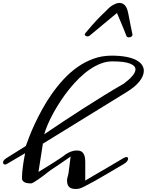

<svg xmlns="http://www.w3.org/2000/svg" viewBox="-45 -1251 977 1277"><path d="M101.1 -66.4Q101.1 -83 102.8 -102.8Q104.5 -122.6 107.2 -144.3Q109.9 -166 113.8 -188.2Q117.7 -210.4 122.1 -231.9L0 -160.2Q-4.9 -156.7 -10.7 -156.7Q-16.6 -156.7 -20.8 -160.6Q-24.9 -164.6 -24.9 -170.4Q-24.9 -177.2 -19.3 -184.8Q-13.7 -192.4 0 -200.7L127 -280.3Q134.8 -302.7 149.4 -340.8Q164.1 -378.9 185.5 -425.3Q207 -471.7 235.4 -523.4Q263.7 -575.2 299.3 -626Q335 -676.8 377.4 -722.9Q419.9 -769 469.5 -804.2Q519 -839.4 575.9 -860.1Q632.8 -880.9 697.3 -880.9Q752 -880.9 792.5 -873.3Q833 -865.7 859.4 -852.1Q885.7 -838.4 898.7 -820.1Q911.6 -801.8 911.6 -780.3Q911.6 -746.6 882.6 -709.7Q853.5 -672.9 795.9 -637.7L240.2 -295.4L210.9 -107.4Q235.8 -122.6 260.7 -137.9Q285.6 -153.3 307.9 -167.5Q330.1 -181.6 348.4 -193.6Q366.7 -205.6 377.9 -213.9Q383.3 -218.8 392.3 -225.1Q401.4 -231.4 412.8 -236.8Q424.3 -242.2 437.5 -246.1Q450.7 -250 464.8 -250Q475.1 -250 485.4 -247.8Q495.6 -245.6 503.7 -237.8Q511.7 -230 516.8 -215.3Q522 -200.7 522 -175.8V-49.8Q526.9 -52.7 540.3 -60.8Q553.7 -68.8 572.8 -80.1Q591.8 -91.3 614.5 -104.5Q637.2 -117.7 660.2 -130.9L778.3 -200.7Q788.6 -206.5 795.9 -206.5Q807.1 -206.5 807.1 -195.3Q807.1 -187.5 800.5 -178.5Q793.9 -169.4 778.3 -160.2Q724.6 -128.4 675.5 -99.6Q626.5 -70.8 586.7 -48.3Q546.9 -25.9 519 -12Q491.2 2 480 3.9Q474.6 4.9 468.8 5.4Q462.9 5.9 457 5.9Q439.5 5.9 428.5 1.2Q417.5 -3.4 411.4 -11.5Q405.3 -19.5 403.1 -29.8Q400.9 -40 400.9 -51.8Q400.9 -63 405 -75.4Q409.2 -87.9 411.1 -103L424.8 -210Q351.1 -158.2 290 -118.2Q268.6 -101.1 247.6 -85.4Q226.6 -69.8 209.2 -57.6Q191.9 -45.4 179.2 -38.3Q166.5 -31.2 162.1 -31.2Q152.8 -31.2 142.1 -32.2Q131.3 -33.2 122.3 -36.9Q113.3 -40.5 107.2 -47.6Q101.1 -54.7 101.1 -66.4ZM249 -357.9Q310.5 -399.4 377 -443.6Q443.4 -487.8 511.5 -531.2Q579.6 -574.7 647.2 -616.5Q714.8 -658.2 778.8 -694.8Q815.9 -722.7 835.9 -746.6Q856 -770.5 856 -789.6Q856 -814 818.8 -828.4Q781.7 -842.8 701.2 -842.8Q663.6 -842.8 626 -828.4Q588.4 -814 552 -789.1Q515.6 -764.2 481.4 -730.7Q447.3 -697.3 416.5 -659.2Q385.7 -621.1 358.9 -580.3Q332 -539.6 310.3 -500Q288.6 -460.4 272.9 -423.8Q257.3 -387.2 249 -357.9ZM804.2 -1178.2Q806.6 -1168.9 809.1 -1156.7Q811.5 -1144.5 814.9 -1126.7Q818.4 -1108.9 823.2 -1084Q828.1 -1059.1 835.4 -1024.4Q835.4 -1023.4 835.7 -1022.9Q835.9 -1022.5 835.9 -1021.5Q835.9 -1012.2 828.6 -1007.3Q821.3 -1002.4 812.5 -1002.4Q806.6 -1002.4 802 -1004.9Q797.4 -1007.3 795.4 -1012.7Q781.2 -1050.8 764.9 -1088.6Q748.5 -1126.5 732.9 -1164.6Q687 -1126.5 642.1 -1089.4Q597.2 -1052.2 549.8 -1012.7Q544.4 -1008.8 538.1 -1008.8Q531.2 -1008.8 524.9 -1012.5Q518.6 -1016.1 518.6 -1022Q518.6 -1025.4 522.9 -1030.8Q547.4 -1060.1 565.7 -1081.1Q584 -1102.1 597.7 -1116.5Q611.3 -1130.9 621.1 -1140.6Q630.9 -1150.4 638.2 -1157.5Q645.5 -1164.6 651.6 -1170.2Q657.7 -1175.8 664.1 -1182.6Q671.4 -1190.9 681.2 -1199.5Q690.9 -1208 702.4 -1215.1Q713.9 -1222.2 726.1 -1226.8Q738.3 -1231.4 750 -1231.4Q767.1 -1231.4 781.5 -1219.7Q795.9 -1208 804.2 -1178.2Z"/></svg>

Font: Meddon
Style: Regular
Weight: 400
Designer: Vernon Adams
Foundry: Vernon Adams
Version: Version 1.000